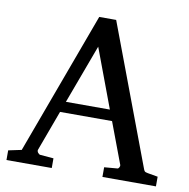

<svg xmlns="http://www.w3.org/2000/svg" viewBox="-78 -763 829 840"><g transform="rotate(10 337.0 -343.5)"><path d="M314 -558.1 216.8 -295.9H412.1ZM431.2 0V-43L488.8 -47.9Q493.7 -47.9 497.1 -54.4Q500.5 -61 499 -64.9L430.2 -248H199.2L132.8 -67.9Q131.8 -64.9 132.8 -61.5Q133.8 -58.1 136.2 -54.9Q138.7 -51.8 141.6 -49.8Q144.5 -47.9 147 -47.9L206.1 -43V0H4.9V-43L63 -55.2L295.9 -687H371.1L603 -69.8Q606.4 -59.6 609.6 -56.2Q612.8 -52.7 624 -50.8L668.9 -43V0Z"/></g></svg>

Font: Charis SIL Cyr
Style: Regular
Weight: 400
Foundry: SIL International
Version: Version 5.000